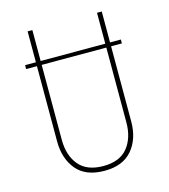

<svg xmlns="http://www.w3.org/2000/svg" viewBox="-105 -765 756 858"><g transform="rotate(-15 273.5 -335.5)"><path d="M495 -520H445V-172Q445 -92 402 -41Q359 10 274 10Q187 10 144.5 -41Q102 -92 102 -172V-520H52V-538H102V-681H124V-538H423V-681H445V-538H495ZM423 -520H124V-174Q124 -101 161 -56.5Q198 -12 274 -12Q350 -12 386.5 -57Q423 -102 423 -174Z"/></g></svg>

Font: Fira Sans Extra Condensed Thin
Style: Regular
Weight: 250
Width: 1
Designer: Carrois Corporate & Edenspiekermann AG
Foundry: Carrois Corporate GbR & Edenspiekermann AG
Version: Version 4.203